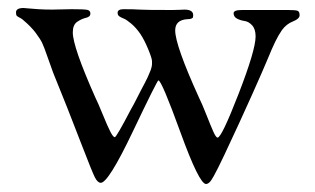

<svg xmlns="http://www.w3.org/2000/svg" viewBox="-20 -447 788 480"><path d="M20 -416Q20 -427 39 -427Q41 -427 50.5 -426Q60 -425 76 -424Q92 -423 110 -423Q124 -423 134 -423.5Q144 -424 159 -424Q189 -424 197.5 -422.5Q206 -421 206 -413Q206 -405 195 -402.5Q184 -400 173 -392.5Q162 -385 162 -366Q162 -330 218 -204Q225 -190 237 -160.5Q249 -131 256 -117.5Q263 -104 267 -104Q271 -104 307 -173Q314 -185 321.5 -200Q329 -215 333 -222.5Q337 -230 342 -239.5Q347 -249 349 -253.5Q351 -258 353.5 -264Q356 -270 357 -272.5Q358 -275 359 -279.5Q360 -284 360 -287Q360 -290 360 -294Q360 -301 350.5 -324Q341 -347 331 -362Q320 -378 308 -388Q296 -398 289.5 -400.5Q283 -403 278.5 -406Q274 -409 274 -415Q274 -424 289 -424Q316 -424 329 -423Q342 -422 410 -422Q424 -422 430 -422.5Q436 -423 441 -423Q463 -423 463 -409Q463 -406 462.5 -404Q462 -402 459.5 -401Q457 -400 455 -399.5Q453 -399 448 -399Q418 -397 418 -371Q418 -334 477 -204Q485 -188 496 -160Q507 -132 513.5 -117.5Q520 -103 524 -103Q534 -103 576.5 -212.5Q619 -322 619 -356Q619 -374 610.5 -383.5Q602 -393 591.5 -394.5Q581 -396 572.5 -400.5Q564 -405 564 -414Q564 -422 585 -422H700Q719 -422 724 -420Q729 -418 729 -409Q729 -400 712.5 -393.5Q696 -387 685 -372Q676 -359 668 -342.5Q660 -326 650 -301.5Q640 -277 610.5 -211Q581 -145 541 -60Q530 -37 525.5 -28Q521 -19 514.5 -7Q508 5 503.5 9Q499 13 495 13Q478 13 431 -116.5Q384 -246 376 -246Q373 -246 312 -118Q251 10 232 10Q224 10 217 -4Q210 -18 185 -83Q147 -182 113 -265Q107 -281 98.5 -305.5Q90 -330 85.5 -339.5Q81 -349 69.5 -364.5Q58 -380 39 -396Q36 -399 32.5 -401Q29 -403 27 -404Q25 -405 23 -406.5Q21 -408 20.5 -410.5Q20 -413 20 -416Z"/></svg>

Font: OFL Sorts Mill Goudy TT
Style: Regular
Weight: 500
Version: Version 003.000